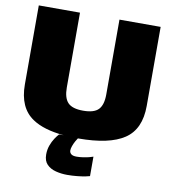

<svg xmlns="http://www.w3.org/2000/svg" viewBox="-94 -757 943 1049"><g transform="rotate(10 377.0 -232.5)"><path d="M374 3.5Q546.5 3.5 629.2 -51.8Q712 -107 712 -236.5V-675H483.5V-260Q483.5 -202 459 -176.2Q434.5 -150.5 374 -150.5Q313.5 -150.5 289 -176.5Q264.5 -202.5 264.5 -260V-675H36V-236.5Q36 -107 119 -52Q180.5 -10.5 293 0H267.5Q258 10 246 28Q234 46 225.5 69.5Q217 93 217 120Q217 155.5 236.2 175Q255.5 194.5 285.8 202.2Q316 210 349 210Q378 210 404.2 207.2Q430.5 204.5 449.2 200.8Q468 197 473.5 195V87Q467.5 89.5 452.2 93.5Q437 97.5 418.2 100.2Q399.5 103 382.5 103Q361.5 103 352.2 95.2Q343 87.5 343 75.5Q343 65 348 50.8Q353 36.5 361 22Q367 11 372.5 3.5Q373 3.5 374 3.5Z"/></g></svg>

Font: Anybody Thin Black
Style: Regular
Weight: 900
Version: Version 1.113;gftools[0.9.25]